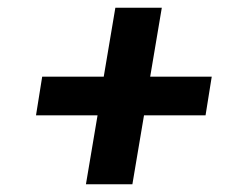

<svg xmlns="http://www.w3.org/2000/svg" viewBox="-20 -588 640 496"><path d="M322 -112H202L232 -290H73L89 -390H248L278 -568H398L368 -390H527L511 -290H352Z"/></svg>

Font: Iosevka SS04 Extended
Style: Bold Italic
Weight: 700
Width: 7
Italic angle: -9°
Monospace: yes
Designer: Belleve Invis
Foundry: Belleve Invis
Version: Version 19.0.0; ttfautohint (v1.8.4)